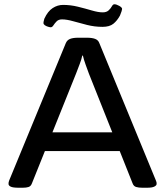

<svg xmlns="http://www.w3.org/2000/svg" viewBox="-20 -879 775 901"><path d="M68 2Q41 2 30.5 -3Q20 -8 20 -16Q20 -20 20.5 -23.5Q21 -27 23 -32L289 -677Q295 -691 309 -696.5Q323 -702 347 -702H388Q412 -702 426.5 -696.5Q441 -691 446 -677L712 -31Q714 -27 714.5 -23.5Q715 -20 715 -16Q715 -9 704.5 -3.5Q694 2 670 2H648Q631 2 619 -1.5Q607 -5 602 -19L397 -534Q390 -553 381.5 -576.5Q373 -600 369 -618H366Q363 -602 354 -578.5Q345 -555 337 -534L130 -19Q125 -5 114 -1.5Q103 2 87 2ZM156 -170V-258H573V-170ZM218 -751Q214 -751 205.5 -753.5Q197 -756 190.5 -760.5Q184 -765 184 -771Q184 -776 185.5 -781Q187 -786 188 -791Q204 -826 227 -841Q250 -856 276 -856Q311 -856 345.5 -847.5Q380 -839 410.5 -830Q441 -821 462 -821Q480 -821 490 -830.5Q500 -840 505 -849.5Q510 -859 517 -859Q526 -859 539.5 -851.5Q553 -844 553 -837Q553 -834 550.5 -826Q548 -818 543 -806Q530 -782 512 -767.5Q494 -753 461 -753Q424 -753 388.5 -762Q353 -771 323 -779.5Q293 -788 271 -788Q255 -788 246 -779Q237 -770 231 -760.5Q225 -751 218 -751Z"/></svg>

Font: Asap Expanded Medium
Style: Regular
Weight: 500
Width: 7
Designer: Pablo Cosgaya
Foundry: Omnibus-Type
Version: Version 3.001